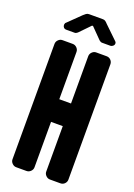

<svg xmlns="http://www.w3.org/2000/svg" viewBox="-182 -1055 785 1123"><g transform="rotate(20 211.0 -493.5)"><path d="M385 -36Q385 -22 374.5 -11Q364 0 348 0H283Q269 0 258 -11Q247 -22 247 -36V-319H174V-36Q174 -22 163 -11Q152 0 137 0H73Q59 0 48 -11Q37 -22 37 -36V-754Q37 -769 48 -780Q59 -791 73 -791H137Q152 -791 163 -780Q174 -769 174 -754V-460H247V-754Q247 -769 258 -780Q269 -791 283 -791H348Q364 -791 374.5 -780Q385 -769 385 -754ZM135 -969Q143 -976 150 -981.5Q157 -987 168 -987H254Q263 -987 269.5 -982.5Q276 -978 284 -969L366 -890Q371 -886 371 -878Q371 -869 363.5 -862.5Q356 -856 348 -856H296Q287 -856 278 -864L213 -930H207L143 -864Q134 -856 125 -856H73Q63 -856 57 -862.5Q51 -869 51 -879Q51 -881 52 -883.5Q53 -886 54 -890Z"/></g></svg>

Font: H.H. Samuel
Style: Regular
Weight: 900
Width: 1
Designer: deFharo
Foundry: deFharo
Version: Version 1.009